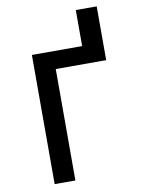

<svg xmlns="http://www.w3.org/2000/svg" viewBox="-100 -1008 800 1076"><g transform="rotate(-10 300.0 -470.0)"><path d="M122 0V-735H408V-940H527V-634H240V0Z"/></g></svg>

Font: Iosevka Custom Extended
Style: Bold
Weight: 700
Width: 7
Monospace: yes
Designer: Belleve Invis
Foundry: Belleve Invis
Version: Version 11.2.4; ttfautohint (v1.8.4)